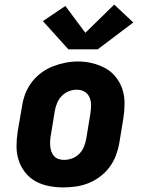

<svg xmlns="http://www.w3.org/2000/svg" viewBox="-20 -809 640 837"><path d="M256 8Q224 8 193 2Q162 -4 135.5 -18.5Q109 -33 90 -57Q71 -81 61.5 -110Q52 -139 52 -171Q52 -203 57 -235L76 -345Q80 -373 90 -399.5Q100 -426 117.5 -449.5Q135 -473 159 -491Q183 -509 210 -519.5Q237 -530 264.5 -535.5Q292 -541 320 -541Q352 -541 382.5 -533.5Q413 -526 439.5 -511.5Q466 -497 485 -473Q504 -449 513.5 -420Q523 -391 523 -359Q523 -327 518 -295L500 -185Q495 -157 485 -130.5Q475 -104 457.5 -80.5Q440 -57 416 -39Q392 -21 365.5 -10.5Q339 0 311 4Q283 8 256 8ZM259 -112Q277 -112 294.5 -118.5Q312 -125 325.5 -138.5Q339 -152 346 -169.5Q353 -187 356 -204L374 -314Q377 -333 377 -351Q377 -369 370 -385Q363 -401 348 -409.5Q333 -418 314 -418Q297 -418 279.5 -411Q262 -404 249 -390.5Q236 -377 229 -360Q222 -343 219 -326L201 -216Q199 -204 198.5 -191.5Q198 -179 199.5 -167.5Q201 -156 205 -145.5Q209 -135 217 -127Q225 -119 236 -115.5Q247 -112 259 -112ZM406 -594H278L167 -717L265 -783L352 -666L478 -789L561 -711Z"/></svg>

Font: Iosevka Slab HvExObl
Style: Regular
Weight: 900
Width: 7
Italic angle: -9°
Monospace: yes
Designer: Belleve Invis
Foundry: Belleve Invis
Version: Version 11.1.1; ttfautohint (v1.8.3)